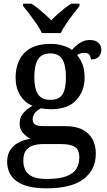

<svg xmlns="http://www.w3.org/2000/svg" viewBox="-20 -786 582 1046"><path d="M232 240Q125 240 72 202Q19 164 19 95Q19 57 36 31Q53 5 82 -10Q111 -25 146 -30Q125 -40 106 -60.5Q87 -81 87 -114Q87 -144 104.5 -166.5Q122 -189 157 -210Q114 -227 89.5 -268Q65 -309 65 -362Q65 -448 112.5 -497.5Q160 -547 257 -547Q293 -547 324.5 -537Q356 -527 372 -514Q383 -527 397.5 -539.5Q412 -552 430 -560Q448 -568 470 -568Q501 -568 516.5 -552.5Q532 -537 532 -515Q532 -494 519 -478Q506 -462 475 -462Q475 -475 467.5 -486.5Q460 -498 441 -498Q429 -498 419 -495Q409 -492 400 -486Q418 -465 429.5 -435.5Q441 -406 441 -364Q441 -290 395.5 -240.5Q350 -191 257 -191Q245 -191 229 -192.5Q213 -194 203 -196Q185 -187 171.5 -172Q158 -157 158 -135Q158 -118 170 -108.5Q182 -99 217 -99H332Q393 -99 430 -79.5Q467 -60 484.5 -26.5Q502 7 502 51Q502 138 436 189Q370 240 232 240ZM234 189Q303 189 342 174Q381 159 396.5 133Q412 107 412 72Q412 29 387.5 14Q363 -1 315 -1H213Q187 -1 162.5 6Q138 13 122.5 32Q107 51 107 90Q107 119 118.5 141.5Q130 164 157.5 176.5Q185 189 234 189ZM254 -242Q286 -242 304.5 -255Q323 -268 331 -295.5Q339 -323 339 -365Q339 -408 330.5 -437.5Q322 -467 303.5 -481Q285 -495 253 -495Q222 -495 203 -480.5Q184 -466 175.5 -436.5Q167 -407 167 -364Q167 -302 187.5 -272Q208 -242 254 -242ZM208 -606Q198 -629 179.5 -655.5Q161 -682 141.5 -708Q122 -734 106 -753V-766H151Q169 -755 188 -739.5Q207 -724 225.5 -707.5Q244 -691 259 -675Q274 -691 292.5 -707.5Q311 -724 330.5 -739.5Q350 -755 368 -766H413V-753Q398 -734 378 -708Q358 -682 340 -655.5Q322 -629 311 -606Z"/></svg>

Font: ET Text
Style: Regular
Weight: 470
Designer: Monotype Design Team
Foundry: Monotype Imaging Inc.
Version: Version 2.009